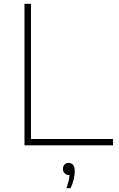

<svg xmlns="http://www.w3.org/2000/svg" viewBox="-20 -760 622 1004"><path d="M108 0V-740H142V-33H571V0ZM327 224Q335 203 338.8 186.2Q342.5 169.5 343.5 155H340Q326.5 155 317.8 146Q309 137 309 123Q309 109.5 317.2 100.8Q325.5 92 338 92Q371 92 371 135Q371 153 365.8 176.8Q360.5 200.5 349 224Z"/></svg>

Font: Encode Sans Exp Th
Style: Regular
Weight: 100
Width: 7
Designer: Multiple Designers
Foundry: Impallari Type
Version: Version 3.002; ttfautohint (v1.8.3) -l 8 -r 50 -G 200 -x 14 